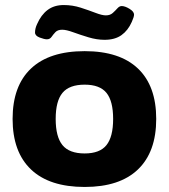

<svg xmlns="http://www.w3.org/2000/svg" viewBox="-20 -734 670 762"><path d="M316 8Q176 8 103 -61.5Q30 -131 30 -262Q30 -393 103 -462Q176 -531 316 -531Q455 -531 527.5 -462Q600 -393 600 -262Q600 -131 527.5 -61.5Q455 8 316 8ZM316 -125Q376 -125 402.5 -158Q429 -191 429 -262Q429 -333 402.5 -365.5Q376 -398 316 -398Q255 -398 228 -365.5Q201 -333 201 -262Q201 -191 228 -158Q255 -125 316 -125ZM166 -578Q156 -578 137.5 -585Q119 -592 119 -605Q119 -621 127 -638Q143 -675 169 -694.5Q195 -714 233 -714Q268 -714 300.5 -703.5Q333 -693 359 -683Q385 -673 400 -673Q417 -673 427.5 -682.5Q438 -692 446 -701Q454 -710 463 -710Q476 -710 494 -699Q512 -688 512 -676Q512 -667 503 -647Q488 -613 462 -594.5Q436 -576 395 -576Q364 -576 331 -586Q298 -596 270.5 -606Q243 -616 227 -616Q209 -616 200 -606.5Q191 -597 184.5 -587.5Q178 -578 166 -578Z"/></svg>

Font: Asap Semi Expanded ExtraBold
Style: Regular
Weight: 800
Width: 6
Designer: Pablo Cosgaya
Foundry: Omnibus-Type
Version: Version 3.001; ttfautohint (v1.8.4.7-5d5b)